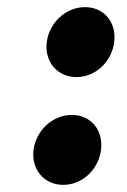

<svg xmlns="http://www.w3.org/2000/svg" viewBox="-20 -506 355 538"><path d="M194 -290C248 -290 293 -333 300 -388C307 -443 272 -486 218 -486C165 -486 118 -443 111 -388C104 -333 141 -290 194 -290ZM157 12C211 12 256 -31 263 -86C270 -141 235 -184 181 -184C128 -184 81 -141 74 -86C67 -31 104 12 157 12Z"/></svg>

Font: Falling Sky
Style: ExBdObl
Weight: 400
Designer: Paul D. Hunt
Foundry: Adobe Systems Incorporated
Version: Version 1.02